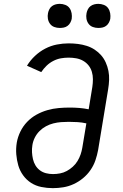

<svg xmlns="http://www.w3.org/2000/svg" viewBox="-20 -968 640 996"><path d="M254 8Q224 8 194.5 2Q165 -4 141 -19.5Q117 -35 100 -58.5Q83 -82 75 -109.5Q67 -137 64.5 -167Q62 -197 67 -228Q72 -257 85.5 -285Q99 -313 120.5 -335.5Q142 -358 169 -373Q196 -388 225.5 -396.5Q255 -405 284.5 -407.5Q314 -410 342 -410Q367 -410 391.5 -408Q416 -406 440 -401L459 -517Q462 -537 462 -557Q462 -577 456.5 -595.5Q451 -614 439.5 -628.5Q428 -643 411.5 -652.5Q395 -662 375.5 -665.5Q356 -669 336 -669Q316 -669 296 -665.5Q276 -662 256.5 -652Q237 -642 221.5 -627Q206 -612 194 -594L120 -627Q137 -655 161.5 -678Q186 -701 215 -716Q244 -731 275 -737Q306 -743 336 -743Q361 -743 384.5 -740Q408 -737 430 -730Q452 -723 471 -710.5Q490 -698 504.5 -681.5Q519 -665 528.5 -644Q538 -623 542.5 -600Q547 -577 546 -553Q545 -529 541 -505L489 -190Q484 -163 475 -136.5Q466 -110 449.5 -86Q433 -62 410.5 -43.5Q388 -25 362 -13Q336 -1 308.5 3.5Q281 8 254 8ZM255 -65Q273 -65 291.5 -68.5Q310 -72 326.5 -81Q343 -90 357.5 -103Q372 -116 382 -132.5Q392 -149 398 -166.5Q404 -184 407 -202L428 -328Q406 -333 383 -334.5Q360 -336 337 -336Q317 -336 297 -334.5Q277 -333 257 -328Q237 -323 218.5 -313Q200 -303 185 -288Q170 -273 160.5 -254Q151 -235 148 -215Q145 -196 146 -178Q147 -160 151 -142.5Q155 -125 164 -110Q173 -95 187 -84.5Q201 -74 218.5 -69.5Q236 -65 255 -65ZM490 -823Q475 -823 461.5 -828Q448 -833 439.5 -844.5Q431 -856 428.5 -870.5Q426 -885 429 -900Q431 -910 436 -920Q441 -930 450 -936.5Q459 -943 469.5 -945.5Q480 -948 490 -948Q505 -948 519 -942.5Q533 -937 541 -925.5Q549 -914 551.5 -899.5Q554 -885 552 -870Q550 -860 544.5 -850Q539 -840 530 -833.5Q521 -827 510.5 -825Q500 -823 490 -823ZM290 -823Q275 -823 261.5 -828Q248 -833 239.5 -844.5Q231 -856 228.5 -870.5Q226 -885 229 -900Q231 -910 236 -920Q241 -930 250 -936.5Q259 -943 269.5 -945.5Q280 -948 290 -948Q305 -948 319 -942.5Q333 -937 341 -925.5Q349 -914 351.5 -899.5Q354 -885 352 -870Q350 -860 344.5 -850Q339 -840 330 -833.5Q321 -827 310.5 -825Q300 -823 290 -823Z"/></svg>

Font: Iosevka Slab Extended
Style: Italic
Weight: 400
Width: 7
Italic angle: -9°
Monospace: yes
Designer: Belleve Invis
Foundry: Belleve Invis
Version: Version 11.1.0; ttfautohint (v1.8.3)